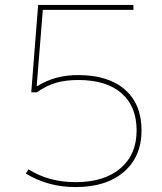

<svg xmlns="http://www.w3.org/2000/svg" viewBox="-20 -750 660 780"><path d="M287 10Q230 10 179.5 -4Q129 -18 85 -45L96 -62Q137 -36 185 -23Q233 -10 287 -10Q403 -10 469 -66Q535 -122 535 -220Q535 -318 473.5 -371.5Q412 -425 298 -425Q246 -425 207 -413.5Q168 -402 130 -375H107L135 -730H522V-710H154L129 -400H131Q169 -423 209 -434Q249 -445 298 -445Q420 -445 487.5 -386Q555 -327 555 -220Q555 -114 483.5 -52Q412 10 287 10Z"/></svg>

Font: M PLUS 2 Thin Thin
Style: Regular
Weight: 250
Version: Version 1.001